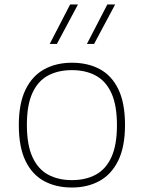

<svg xmlns="http://www.w3.org/2000/svg" viewBox="-20 -828 642 857"><path d="M301 9Q230 9 176.8 -19.8Q123.5 -48.5 93.8 -110Q64 -171.5 64 -270Q64 -366.5 94 -428Q124 -489.5 177.5 -518.8Q231 -548 301 -548Q372 -548 425.2 -519.5Q478.5 -491 508.2 -429.8Q538 -368.5 538 -270Q538 -173.5 508 -111.8Q478 -50 424.5 -20.5Q371 9 301 9ZM301 -24Q362 -24 407.2 -48.2Q452.5 -72.5 477.2 -126.5Q502 -180.5 502 -269Q502 -358.5 477.2 -412.5Q452.5 -466.5 407.2 -490.8Q362 -515 301 -515Q240 -515 194.8 -491Q149.5 -467 124.8 -413.2Q100 -359.5 100 -271Q100 -181.5 124.8 -127.2Q149.5 -73 194.8 -48.5Q240 -24 301 -24ZM368 -632 459 -808H494L400 -632ZM202 -632 293 -808H328L234 -632Z"/></svg>

Font: Encode Sans Expanded Expanded Thin
Style: Regular
Weight: 100
Width: 7
Designer: Multiple Designers
Foundry: Impallari Type
Version: Version 3.000; ttfautohint (v1.8.3) -l 8 -r 50 -G 200 -x 14 